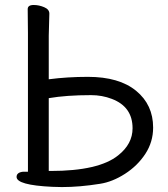

<svg xmlns="http://www.w3.org/2000/svg" viewBox="-20 -737 677 775"><path d="M184.1 -46.9Q378.9 -46.9 457 -109.9Q515.1 -155.8 515.1 -219.2Q515.1 -306.2 431.2 -337.9Q392.1 -353 347.2 -353Q248 -353 176.8 -340.8V-46.9ZM230 18.1 190.9 17.1Q46.9 10.3 46.9 -22.9Q46.9 -41 73.2 -43.9H92.8V-604L91.8 -700.2Q91.8 -717.3 117.2 -716.8Q137.2 -716.8 158.2 -708Q179.2 -699.2 179.2 -682.1L176.8 -592.8V-417Q252 -426.8 335 -426.8Q460.9 -426.8 529.5 -370.4Q598.1 -314 598.1 -222.2Q598.1 -164.1 566.7 -116Q535.2 -67.9 484.6 -35.4Q434.1 -2.9 383.8 4.9Q301.8 18.1 230 18.1Z"/></svg>

Font: LXGW WenKai Screen R
Style: Regular
Weight: 400
Designer: Fontworks Inc.
Version: Version 1.235;May 31, 2022